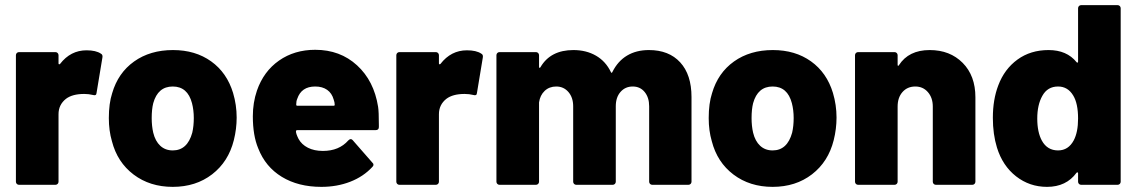

<svg xmlns="http://www.w3.org/2000/svg" viewBox="-20 -720 4431 748"><path d="M42 -12V-505Q42 -510 45.5 -513.5Q49 -517 54 -517H196Q201 -517 204.5 -513.5Q208 -510 208 -505V-473Q208 -470 210 -469.5Q212 -469 214 -471Q255 -524 317 -524Q354 -524 373 -511Q381 -507 379 -496L356 -357Q355 -346 342 -350Q326 -354 308 -354Q262 -354 237 -335Q208 -312 208 -275V-12Q208 -7 204.5 -3.5Q201 0 196 0H54Q49 0 45.5 -3.5Q42 -7 42 -12Z M416 -170Q404 -211 404 -260Q404 -317 417 -357Q440 -436 502.5 -480.5Q565 -525 654 -525Q741 -525 802.5 -481Q864 -437 888 -358Q902 -311 902 -262Q902 -218 891 -174Q870 -90 806.5 -41Q743 8 653 8Q564 8 500.5 -40Q437 -88 416 -170ZM577 -203Q585 -170 604.5 -152Q624 -134 653 -134Q710 -134 729 -203Q735 -229 735 -260Q735 -291 728 -318Q711 -383 653 -383Q595 -383 577 -318Q571 -294 571 -260Q571 -229 577 -203Z M986 -142Q965 -192 965 -267Q965 -320 981 -367Q1007 -442 1067 -484Q1127 -526 1208 -526Q1305 -526 1371 -465.5Q1437 -405 1453 -304Q1456 -286 1456 -233V-225Q1456 -213 1443 -213H1138Q1133 -213 1133 -208Q1133 -199 1143 -179Q1155 -157 1179.5 -144.5Q1204 -132 1238 -132Q1301 -132 1337 -173Q1342 -178 1346 -178Q1351 -178 1354 -174L1431 -86Q1435 -83 1435 -78Q1435 -74 1431 -70Q1396 -32 1344.5 -12Q1293 8 1232 8Q1142 8 1078 -31Q1014 -70 986 -142ZM1138 -308H1280Q1284 -308 1284 -312Q1284 -321 1280 -332Q1273 -357 1254.5 -370Q1236 -383 1208 -383Q1154 -383 1138 -335Q1134 -326 1134 -313Q1134 -308 1138 -308Z M1524 -12V-505Q1524 -510 1527.5 -513.5Q1531 -517 1536 -517H1678Q1683 -517 1686.5 -513.5Q1690 -510 1690 -505V-473Q1690 -470 1692 -469.5Q1694 -469 1696 -471Q1737 -524 1799 -524Q1836 -524 1855 -511Q1863 -507 1861 -496L1838 -357Q1837 -346 1824 -350Q1808 -354 1790 -354Q1744 -354 1719 -335Q1690 -312 1690 -275V-12Q1690 -7 1686.5 -3.5Q1683 0 1678 0H1536Q1531 0 1527.5 -3.5Q1524 -7 1524 -12Z M1914 -12V-505Q1914 -510 1917.5 -513.5Q1921 -517 1926 -517H2068Q2073 -517 2076.5 -513.5Q2080 -510 2080 -505V-460Q2080 -456 2082 -455.5Q2084 -455 2086 -459Q2125 -525 2214 -525Q2264 -525 2302 -503Q2340 -481 2360 -439Q2363 -433 2366 -440Q2387 -482 2423 -503.5Q2459 -525 2508 -525Q2586 -525 2630 -477Q2674 -429 2674 -342V-12Q2674 -7 2670.5 -3.5Q2667 0 2662 0H2521Q2516 0 2512.5 -3.5Q2509 -7 2509 -12V-306Q2509 -340 2491.5 -361.5Q2474 -383 2445 -383Q2416 -383 2397.5 -362Q2379 -341 2379 -306V-12Q2379 -7 2375.5 -3.5Q2372 0 2367 0H2225Q2220 0 2216.5 -3.5Q2213 -7 2213 -12V-306Q2213 -340 2194.5 -361.5Q2176 -383 2147 -383Q2120 -383 2102 -366Q2084 -349 2080 -321V-12Q2080 -7 2076.5 -3.5Q2073 0 2068 0H1926Q1921 0 1917.5 -3.5Q1914 -7 1914 -12Z M2753 -170Q2741 -211 2741 -260Q2741 -317 2754 -357Q2777 -436 2839.5 -480.5Q2902 -525 2991 -525Q3078 -525 3139.5 -481Q3201 -437 3225 -358Q3239 -311 3239 -262Q3239 -218 3228 -174Q3207 -90 3143.5 -41Q3080 8 2990 8Q2901 8 2837.5 -40Q2774 -88 2753 -170ZM2914 -203Q2922 -170 2941.5 -152Q2961 -134 2990 -134Q3047 -134 3066 -203Q3072 -229 3072 -260Q3072 -291 3065 -318Q3048 -383 2990 -383Q2932 -383 2914 -318Q2908 -294 2908 -260Q2908 -229 2914 -203Z M3311 -12V-505Q3311 -510 3314.5 -513.5Q3318 -517 3323 -517H3465Q3470 -517 3473.5 -513.5Q3477 -510 3477 -505V-468Q3477 -464 3478.5 -463.5Q3480 -463 3482 -466Q3520 -525 3602 -525Q3681 -525 3730.5 -475Q3780 -425 3780 -341V-12Q3780 -7 3776.5 -3.5Q3773 0 3768 0H3626Q3621 0 3617.5 -3.5Q3614 -7 3614 -12V-305Q3614 -339 3595 -361Q3576 -383 3546 -383Q3515 -383 3496 -361.5Q3477 -340 3477 -305V-12Q3477 -7 3473.5 -3.5Q3470 0 3465 0H3323Q3318 0 3314.5 -3.5Q3311 -7 3311 -12Z M3864 -145Q3848 -197 3848 -261Q3848 -332 3869 -387Q3893 -451 3944 -488Q3995 -525 4065 -525Q4136 -525 4174 -478Q4176 -475 4178 -476Q4180 -477 4180 -480V-688Q4180 -693 4183.5 -696.5Q4187 -700 4192 -700H4334Q4339 -700 4342.5 -696.5Q4346 -693 4346 -688V-12Q4346 -7 4342.5 -3.5Q4339 0 4334 0H4192Q4187 0 4183.5 -3.5Q4180 -7 4180 -12V-45Q4180 -48 4178 -48.5Q4176 -49 4174 -47Q4134 8 4059 8Q3991 8 3938.5 -33Q3886 -74 3864 -145ZM4039 -172Q4060 -134 4102 -134Q4142 -134 4163 -173Q4180 -205 4180 -258Q4180 -317 4161 -348Q4140 -383 4102 -383Q4061 -383 4041 -347Q4021 -312 4021 -258Q4021 -205 4039 -172Z"/></svg>

Font: Barlow GEO ExtraBold
Style: Regular
Weight: 800
Designer: Jeremy Tribby
Foundry: Tribby Type
Version: Version 1.408